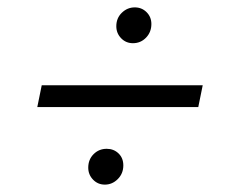

<svg xmlns="http://www.w3.org/2000/svg" viewBox="-20 -610 615 520"><path d="M295 -539Q295 -561 310 -575.5Q325 -590 345 -590Q364 -590 377 -577Q390 -564 390 -545Q390 -523 375.5 -508Q361 -493 340 -493Q321 -493 308 -506.5Q295 -520 295 -539ZM93 -379H529L517 -320H81ZM219 -156Q219 -178 233.5 -192.5Q248 -207 269 -207Q288 -207 301 -194.5Q314 -182 314 -162Q314 -140 299 -125Q284 -110 264 -110Q245 -110 232 -123.5Q219 -137 219 -156Z"/></svg>

Font: Idrija
Style: Italic
Weight: 400
Italic angle: -11.3°
Designer: Julieta Ulanovsky
Foundry: Julieta Ulanovsky
Version: Version 7.200